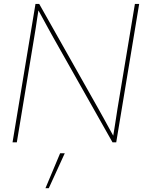

<svg xmlns="http://www.w3.org/2000/svg" viewBox="-20 -748 763 1009"><path d="M45.9 0 166.5 -727.5H186L497.6 -175.3Q512.2 -149.9 525.9 -124.5Q539.6 -99.1 553.5 -74Q567.4 -48.8 581.5 -23.4H573.2Q577.6 -48.8 581.5 -74Q585.4 -99.1 589.4 -124.5Q593.3 -149.9 597.2 -175.3L689 -727.5H711.4L590.8 0H571.3L259.8 -551.3Q245.6 -576.7 231.7 -602.1Q217.8 -627.4 204.1 -652.8Q190.4 -678.2 176.3 -703.6H183.6Q179.2 -678.2 175.5 -652.8Q171.9 -627.4 168 -602.1Q164.1 -576.7 159.7 -551.3L68.4 0ZM218.8 241.2 295.9 57.6H320.3L236.3 241.2Z"/></svg>

Font: Inter 28pt Thin
Style: Italic
Weight: 250
Italic angle: -9.3988°
Designer: Rasmus Andersson
Foundry: rsms
Version: Version 4.001;git-66647c0bb